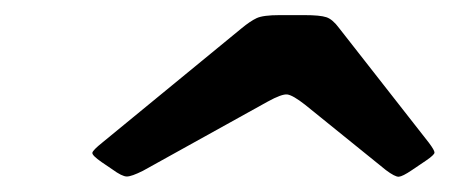

<svg xmlns="http://www.w3.org/2000/svg" viewBox="-20 -790 595 254"><path d="M334 -655.5 169 -564Q154 -556.5 147.8 -556.5Q141.5 -556.5 128.5 -566L114.5 -575.5Q101.5 -584.5 102.2 -588Q103 -591.5 115.5 -601.5L299.5 -752.5Q311 -762 319.5 -766Q328 -770 350 -770H382.5Q403.5 -770 411.8 -767.2Q420 -764.5 428.5 -753L547.5 -601Q555 -591 554.8 -588Q554.5 -585 543.5 -577.5L525 -565Q512.5 -556.5 507.5 -556.2Q502.5 -556 490.5 -565L383.5 -651.5Q367.5 -664 360.2 -665Q353 -666 334 -655.5Z"/></svg>

Font: Besley* Heavy
Style: Italic
Weight: 800
Italic angle: -13°
Designer: Owen Earl
Foundry: indestructible type*
Version: Version 3.000; ttfautohint (v1.8.3)